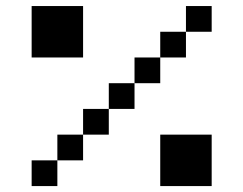

<svg xmlns="http://www.w3.org/2000/svg" viewBox="-20 -628 821 648"><path d="M173.6 -86.8V-173.6H260.4V-86.8ZM173.6 -86.8V0H86.8V-86.8ZM260.4 -173.6V-260.4H347.2V-173.6ZM520.8 -434V-347.2H434V-434ZM520.8 -434V-520.8H607.6V-434ZM434 -347.2V-260.4H347.2V-347.2ZM694.4 0H520.8V-173.6H694.4ZM260.4 -434H86.8V-607.6H260.4ZM607.6 -520.8V-607.6H694.4V-520.8Z"/></svg>

Font: 8-bit Operator+
Style: Regular
Weight: 400
Designer: GrandChaos9000
Foundry: Grand Chaos Productions
Version: Version 1.2.0 - April 24, 2014